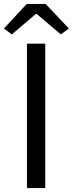

<svg xmlns="http://www.w3.org/2000/svg" viewBox="-37 -956 370 976"><path d="M100 0V-734H193V0ZM23 -781 -17 -811 99 -936H195L313 -811L272 -781L150 -885H145Z"/></svg>

Font: Chiron Sans HK TT
Style: Regular
Weight: 400
Designer: Ryoko NISHIZUKA 西塚涼子 (kana, bopomofo & ideographs); Paul D. Hunt (Latin, Greek & Cyrillic); Sandoll Communications 산돌커뮤니
Foundry: Adobe
Version: Version 2.022;hotconv 1.0.109;makeotfexe 2.5.65596